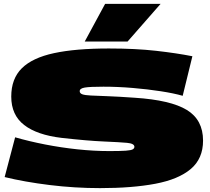

<svg xmlns="http://www.w3.org/2000/svg" viewBox="-20 -960 1081 990"><path d="M972 -670 922 -466Q877 -479 809 -489.5Q741 -500 664 -506.5Q587 -513 513 -513Q443 -513 417 -508.5Q391 -504 391 -490Q391 -479 404 -474Q417 -469 448.5 -467.5Q480 -466 535 -464Q590 -462 675 -456Q860 -444 943.5 -393Q1027 -342 1027 -235Q1027 -142 963.5 -88.5Q900 -35 781 -12.5Q662 10 496 10Q365 10 235.5 -6Q106 -22 4 -47L58 -252Q131 -231 213 -215Q295 -199 379.5 -190Q464 -181 544 -181Q601 -181 628.5 -183Q656 -185 664.5 -190Q673 -195 673 -203Q673 -220 635 -223.5Q597 -227 514.5 -230.5Q432 -234 298 -249Q171 -264 104.5 -315.5Q38 -367 38 -462Q38 -554 92.5 -608Q147 -662 258.5 -686Q370 -710 541 -710Q679 -710 785 -698Q891 -686 972 -670ZM417 -746 522 -940H808L638 -746Z"/></svg>

Font: Georama ExtraExtended Black
Style: Regular
Weight: 900
Width: 8
Designer: Jean-Baptiste Levee
Foundry: Production Type
Version: Version 1.000